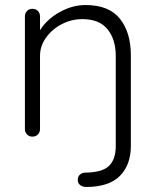

<svg xmlns="http://www.w3.org/2000/svg" viewBox="-20 -543 618 763"><path d="M500 -324V37Q500 112 456.5 156Q413 200 322 200Q308 200 298.5 192.5Q289 185 289 172Q289 159 297.5 151Q306 143 320 143Q388 142 414 115.5Q440 89 440 38V-321Q440 -386 407.5 -426.5Q375 -467 307 -467Q264 -467 225.5 -447Q187 -427 163 -393.5Q139 -360 139 -321V-30Q139 -17 130.5 -8.5Q122 0 109 0Q96 0 87.5 -8.5Q79 -17 79 -30V-478Q79 -491 87.5 -499.5Q96 -508 109 -508Q122 -508 130.5 -499.5Q139 -491 139 -478V-423Q166 -466 216.5 -494.5Q267 -523 320 -523Q413 -523 456.5 -468.5Q500 -414 500 -324Z"/></svg>

Font: Quicksand
Style: Regular
Weight: 400
Designer: Andrew Paglinawan
Foundry: Andrew Paglinawan
Version: Version 3.000